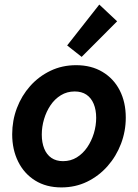

<svg xmlns="http://www.w3.org/2000/svg" viewBox="-20 -818 607 846"><path d="M250.5 7.8Q183.6 7.8 135 -22.5Q86.4 -52.7 60.1 -105.7Q33.7 -158.7 33.7 -226.6Q33.7 -286.6 54.4 -341.6Q75.2 -396.5 113 -439Q150.9 -481.4 202.4 -506.1Q253.9 -530.8 315.4 -530.8Q382.3 -530.8 431.6 -501.2Q481 -471.7 507.6 -419.7Q534.2 -367.7 534.2 -299.8Q534.2 -239.7 513.2 -184.6Q492.2 -129.4 453.9 -85.9Q415.5 -42.5 363.8 -17.3Q312 7.8 250.5 7.8ZM257.8 -107.9Q291.5 -107.9 318.4 -124.5Q345.2 -141.1 364.3 -168.9Q383.3 -196.8 393.6 -230.7Q403.8 -264.6 403.8 -298.8Q403.8 -334 392.8 -360.4Q381.8 -386.7 360.8 -400.9Q339.8 -415 309.1 -415Q275.4 -415 248.3 -398.4Q221.2 -381.8 202.6 -354.2Q184.1 -326.7 174.1 -293Q164.1 -259.3 164.1 -225.1Q164.1 -189.9 174.8 -163.3Q185.5 -136.7 206.5 -122.3Q227.5 -107.9 257.8 -107.9ZM339.8 -567.4 275.9 -617.7 417.5 -797.9 496.1 -724.1Z"/></svg>

Font: Reddit Sans
Style: Bold Italic
Weight: 700
Italic angle: -11.25°
Designer: Stephen Hutchings
Version: Version 1.013